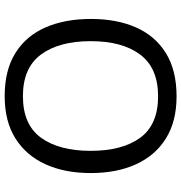

<svg xmlns="http://www.w3.org/2000/svg" viewBox="3 -768 775 821"><g transform="rotate(90 390.5 -357.5)"><path d="M720 -358Q720 -247 682.5 -164.5Q645 -82 572 -36Q499 10 391 10Q280 10 206.5 -36Q133 -82 97 -165Q61 -248 61 -359Q61 -469 97 -551Q133 -633 206.5 -679Q280 -725 392 -725Q499 -725 572 -679.5Q645 -634 682.5 -551.5Q720 -469 720 -358ZM156 -358Q156 -223 213 -145.5Q270 -68 391 -68Q513 -68 569 -145.5Q625 -223 625 -358Q625 -493 569 -569.5Q513 -646 392 -646Q271 -646 213.5 -569.5Q156 -493 156 -358Z"/></g></svg>

Font: Noto Sans Chakma
Style: Regular
Weight: 400
Designer: Zachary Quinn Scheuren - Monotype Design Team
Foundry: Monotype Imaging Inc.
Version: Version 2.003; ttfautohint (v1.8.4.7-5d5b)